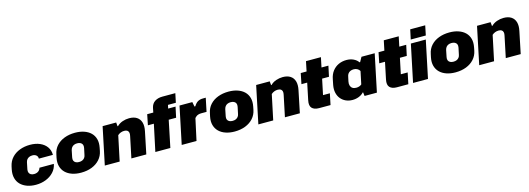

<svg xmlns="http://www.w3.org/2000/svg" viewBox="5 -1719 7457 2708"><g transform="rotate(-15 3734.0 -365.0)"><path d="M300 11Q230 11 172.5 -9.5Q115 -30 77 -68Q39 -106 24.5 -161.5Q10 -217 24 -287L33 -330Q49 -403 95 -453Q141 -503 210 -529.5Q279 -556 361 -556Q443 -556 505.5 -528.5Q568 -501 603 -451.5Q638 -402 638 -335H433Q433 -368 411.5 -385.5Q390 -403 356 -403Q329 -403 308.5 -394Q288 -385 275 -368.5Q262 -352 257 -327L237 -230Q232 -203 239.5 -183.5Q247 -164 265.5 -153Q284 -142 313 -142Q337 -142 356.5 -150Q376 -158 389 -173Q402 -188 408 -209H618Q605 -141 559 -91.5Q513 -42 445.5 -15.5Q378 11 300 11Z M959 11Q887 11 828.5 -9Q770 -29 731.5 -67Q693 -105 678 -159.5Q663 -214 677 -283L687 -329Q701 -402 747 -452.5Q793 -503 863 -529.5Q933 -556 1018 -556Q1091 -556 1149.5 -536Q1208 -516 1246.5 -478.5Q1285 -441 1300 -386.5Q1315 -332 1301 -262L1292 -216Q1278 -146 1232.5 -95Q1187 -44 1117 -16.5Q1047 11 959 11ZM969 -142Q997 -142 1017 -151Q1037 -160 1050 -176.5Q1063 -193 1067 -216L1088 -315Q1094 -345 1085.5 -364.5Q1077 -384 1057 -394Q1037 -404 1010 -404Q983 -404 962.5 -395Q942 -386 929.5 -369.5Q917 -353 911 -329L891 -230Q885 -201 893.5 -181.5Q902 -162 921.5 -152Q941 -142 969 -142Z M1306 0 1420 -545H1618L1623 -489H1630Q1664 -523 1712 -539.5Q1760 -556 1809 -556Q1877 -556 1920 -528Q1963 -500 1978.5 -447.5Q1994 -395 1978 -320L1912 0H1694L1759 -311Q1766 -340 1761 -360.5Q1756 -381 1740 -391.5Q1724 -402 1696 -402Q1669 -402 1644.5 -392.5Q1620 -383 1600 -365L1523 0Z M2044 0 2127 -391H2040L2071 -545H2160L2173 -610Q2186 -670 2231 -699.5Q2276 -729 2341 -729H2531L2503 -596H2388L2377 -545H2485L2452 -391H2344L2263 0Z M2429 0 2543 -545H2730L2743 -477H2756Q2782 -521 2813.5 -538.5Q2845 -556 2888 -556H2929L2888 -360H2811Q2787 -360 2769 -354.5Q2751 -349 2738 -339.5Q2725 -330 2714 -317L2645 0Z M3201 11Q3129 11 3070.5 -9Q3012 -29 2973.5 -67Q2935 -105 2920 -159.5Q2905 -214 2919 -283L2929 -329Q2943 -402 2989 -452.5Q3035 -503 3105 -529.5Q3175 -556 3260 -556Q3333 -556 3391.5 -536Q3450 -516 3488.5 -478.5Q3527 -441 3542 -386.5Q3557 -332 3543 -262L3534 -216Q3520 -146 3474.5 -95Q3429 -44 3359 -16.5Q3289 11 3201 11ZM3211 -142Q3239 -142 3259 -151Q3279 -160 3292 -176.5Q3305 -193 3309 -216L3330 -315Q3336 -345 3327.5 -364.5Q3319 -384 3299 -394Q3279 -404 3252 -404Q3225 -404 3204.5 -395Q3184 -386 3171.5 -369.5Q3159 -353 3153 -329L3133 -230Q3127 -201 3135.5 -181.5Q3144 -162 3163.5 -152Q3183 -142 3211 -142Z M3548 0 3662 -545H3860L3865 -489H3872Q3906 -523 3954 -539.5Q4002 -556 4051 -556Q4119 -556 4162 -528Q4205 -500 4220.5 -447.5Q4236 -395 4220 -320L4154 0H3936L4001 -311Q4008 -340 4003 -360.5Q3998 -381 3982 -391.5Q3966 -402 3938 -402Q3911 -402 3886.5 -392.5Q3862 -383 3842 -365L3765 0Z M4435 0Q4365 0 4332 -35Q4299 -70 4315 -146L4428 -688H4646L4536 -163H4636L4602 0ZM4282 -391 4313 -545H4717L4684 -391Z M4923 11Q4869 11 4825 -9Q4781 -29 4751.5 -65.5Q4722 -102 4711 -152Q4700 -202 4711 -263L4727 -342Q4740 -413 4777 -460.5Q4814 -508 4866.5 -532Q4919 -556 4981 -556Q5038 -556 5083.5 -534.5Q5129 -513 5153 -477H5162L5200 -545H5393L5279 0H5099L5092 -54H5086Q5060 -24 5016 -6.5Q4972 11 4923 11ZM5016 -142Q5041 -142 5061 -149Q5081 -156 5096 -169L5135 -355Q5122 -378 5098.5 -390.5Q5075 -403 5048 -403Q5020 -403 4998.5 -393.5Q4977 -384 4963.5 -365.5Q4950 -347 4946 -321L4932 -256Q4925 -222 4933 -196.5Q4941 -171 4962 -156.5Q4983 -142 5016 -142Z M5571 0Q5501 0 5468 -35Q5435 -70 5451 -146L5564 -688H5782L5672 -163H5772L5738 0ZM5418 -391 5449 -545H5853L5820 -391Z M5807 0 5921 -545H6139L6025 0ZM5934 -600 5964 -741H6183L6154 -600Z M6426 11Q6354 11 6295.5 -9Q6237 -29 6198.5 -67Q6160 -105 6145 -159.5Q6130 -214 6144 -283L6154 -329Q6168 -402 6214 -452.5Q6260 -503 6330 -529.5Q6400 -556 6485 -556Q6558 -556 6616.5 -536Q6675 -516 6713.5 -478.5Q6752 -441 6767 -386.5Q6782 -332 6768 -262L6759 -216Q6745 -146 6699.5 -95Q6654 -44 6584 -16.5Q6514 11 6426 11ZM6436 -142Q6464 -142 6484 -151Q6504 -160 6517 -176.5Q6530 -193 6534 -216L6555 -315Q6561 -345 6552.5 -364.5Q6544 -384 6524 -394Q6504 -404 6477 -404Q6450 -404 6429.5 -395Q6409 -386 6396.5 -369.5Q6384 -353 6378 -329L6358 -230Q6352 -201 6360.5 -181.5Q6369 -162 6388.5 -152Q6408 -142 6436 -142Z M6773 0 6887 -545H7085L7090 -489H7097Q7131 -523 7179 -539.5Q7227 -556 7276 -556Q7344 -556 7387 -528Q7430 -500 7445.5 -447.5Q7461 -395 7445 -320L7379 0H7161L7226 -311Q7233 -340 7228 -360.5Q7223 -381 7207 -391.5Q7191 -402 7163 -402Q7136 -402 7111.5 -392.5Q7087 -383 7067 -365L6990 0Z"/></g></svg>

Font: Hubot Sans Condensed ExtraLight Black
Style: Italic
Weight: 900
Italic angle: -12.0243°
Version: Version 2.000